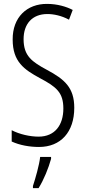

<svg xmlns="http://www.w3.org/2000/svg" viewBox="-20 -744 441 985"><path d="M361 -191C361 -294 312 -337 220 -386C144 -427 101 -457 101 -543C101 -621 145 -672 223 -672C255 -672 295 -664 334 -643L353 -693C321 -710 273 -724 222 -724C118 -725 44 -655 45 -541C45 -427 104 -387 185 -343C270 -298 305 -269 305 -187C305 -103 262 -43 178 -43C134 -43 80 -55 40 -76V-18C81 1 132 10 180 10C292 10 361 -67 361 -191ZM242 71V61H186C182 101 161 174 149 210V221H178C205 178 229 118 242 71Z"/></svg>

Font: Noto Sans Myanmar UI ExtraCondensed Light
Style: Regular
Weight: 300
Width: 2
Designer: Monotype Design Team
Foundry: Monotype Imaging Inc.
Version: Version 2.103